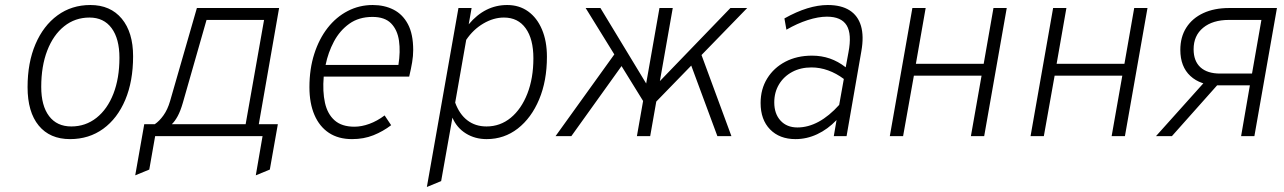

<svg xmlns="http://www.w3.org/2000/svg" viewBox="-20 -543 5124 766"><path d="M259.5 12Q179 12 134.5 -42Q90 -96 90 -195.5Q90 -293 121.5 -366.8Q153 -440.5 209.5 -481.8Q266 -523 340.5 -523Q420.5 -523 465.8 -468.5Q511 -414 511 -318.5Q511 -219 479.8 -144.8Q448.5 -70.5 391.8 -29.2Q335 12 259.5 12ZM264.5 -38.5Q321.5 -38.5 365 -73Q408.5 -107.5 432.5 -169.2Q456.5 -231 456.5 -312.5Q456.5 -388.5 425.2 -430.8Q394 -473 337 -473Q279.5 -473 236 -438.2Q192.5 -403.5 168.5 -341.2Q144.5 -279 144.5 -196.5Q144.5 -121 175.8 -79.8Q207 -38.5 264.5 -38.5Z M519.5 156.5 555.5 -47.5H597.5Q616 -60 632.2 -82.8Q648.5 -105.5 658.5 -139.5L765.5 -511H1093.5L1012.5 -47.5H1088.5L1056.5 133.5L1000.5 156.5L1027.5 0H599L575.5 133.5ZM665.5 -47.5H960L1033.5 -463.5H804L709.5 -133Q700 -100 689 -79.8Q678 -59.5 665.5 -47.5Z M1384.5 12Q1330 12 1292.2 -13Q1254.5 -38 1234.5 -84.5Q1214.5 -131 1214.5 -195Q1214.5 -268 1233.8 -328Q1253 -388 1287.2 -431.8Q1321.5 -475.5 1367.5 -499.2Q1413.5 -523 1467 -523Q1513.5 -523 1550 -504.5Q1586.5 -486 1607.5 -446.5Q1628.5 -407 1628.5 -343.5Q1628.5 -319.5 1624.2 -294.2Q1620 -269 1612.5 -237.5H1271.5Q1266.5 -177.5 1276.5 -132.8Q1286.5 -88 1315 -62.8Q1343.5 -37.5 1394 -37.5Q1422.5 -37.5 1453.5 -48.8Q1484.5 -60 1514.5 -82.5L1540.5 -43.5Q1508.5 -19 1470 -3.5Q1431.5 12 1384.5 12ZM1279 -284H1569.5Q1578 -337 1571.8 -380.5Q1565.5 -424 1540.2 -449.8Q1515 -475.5 1466 -475.5Q1411.5 -475.5 1373.5 -448.2Q1335.5 -421 1312.2 -377.2Q1289 -333.5 1279 -284Z M1683 203 1809 -511H1861.5L1850 -446Q1914.5 -523 2003.5 -523Q2051.5 -523 2087 -497.5Q2122.5 -472 2142.2 -425.5Q2162 -379 2162 -316.5Q2162 -220.5 2131 -146.5Q2100 -72.5 2045.8 -30.2Q1991.5 12 1921.5 12Q1875 12 1838.8 -10.5Q1802.5 -33 1785 -73.5L1740 179.5ZM1921 -38.5Q1975.5 -38.5 2017.8 -73.2Q2060 -108 2084 -169.5Q2108 -231 2108 -310.5Q2108 -387.5 2077.2 -430.2Q2046.5 -473 1990.5 -473Q1949 -473 1908.5 -449.2Q1868 -425.5 1840 -384L1796 -133.5Q1813 -87 1844.8 -62.8Q1876.5 -38.5 1921 -38.5Z M2556 -123.5 2316.5 -511H2375.5L2567 -195ZM2579.5 -118.5 2591 -197 2894 -511H2961ZM2196.5 0 2451 -354 2482 -310.5 2259.5 0ZM2521 0 2611 -511H2664L2574 0ZM2842 0 2727 -310.5 2767.5 -354 2898 0Z M3154 12Q3090 12 3052.2 -26.8Q3014.5 -65.5 3014.5 -132Q3014.5 -187.5 3040.8 -230Q3067 -272.5 3113.2 -296.8Q3159.5 -321 3219.5 -321Q3257.5 -321 3290.8 -309.5Q3324 -298 3354 -274.5L3365 -334Q3379 -407 3357.8 -441.8Q3336.5 -476.5 3279 -476.5Q3245 -476.5 3202.8 -463Q3160.5 -449.5 3117.5 -424.5L3109.5 -469.5Q3157.5 -496.5 3200.8 -509.8Q3244 -523 3282.5 -523Q3336 -523 3369.5 -501.8Q3403 -480.5 3415 -439.5Q3427 -398.5 3416.5 -339L3357.5 0H3306.5L3317.5 -64Q3282 -27 3240.2 -7.5Q3198.5 12 3154 12ZM3161.5 -34.5Q3204 -34.5 3246 -57.2Q3288 -80 3328 -124.5L3346.5 -228Q3316.5 -250.5 3283.8 -262.2Q3251 -274 3217.5 -274Q3174 -274 3140.5 -256Q3107 -238 3088 -206.5Q3069 -175 3069 -134.5Q3069 -89 3094 -61.8Q3119 -34.5 3161.5 -34.5Z M3530 0 3620 -511H3673L3634 -288.5H3904.5L3943.5 -511H3996.5L3906.5 0H3853.5L3896 -241H3626L3583 0Z M4091.5 0 4181.5 -511H4234.5L4195.5 -288.5H4466L4505 -511H4558L4468 0H4415L4457.5 -241H4187.5L4144.5 0Z M4931.5 0 4966.5 -202.5H4839Q4769.5 -202.5 4729.2 -239.8Q4689 -277 4689 -344Q4689 -395.5 4713 -433Q4737 -470.5 4780.8 -490.8Q4824.5 -511 4883.5 -511H5074.5L4984.5 0ZM4592 0 4796 -227.5H4858L4655.5 0ZM4848 -249.5H4975L5012.5 -463.5H4883Q4818 -463.5 4780 -432.2Q4742 -401 4742 -346.5Q4742 -299.5 4769.2 -274.5Q4796.5 -249.5 4848 -249.5Z"/></svg>

Font: Overpass ExtraLight
Style: Italic
Weight: 250
Italic angle: -10°
Designer: Delve Withrington, Dave Bailey, Thomas Jockin
Foundry: Delve Fonts LLC
Version: Version 4.000